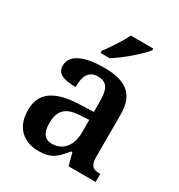

<svg xmlns="http://www.w3.org/2000/svg" viewBox="-182 -888 949 1019"><g transform="rotate(30 292.5 -378.0)"><path d="M229 -619V-606H285C345 -642 435 -721 460 -756V-766H322C301 -721 258 -657 229 -619ZM203 10C282 10 312 -21 355 -75H363L383 0H549V-49H546C501 -49 485 -65 485 -120V-377C485 -502 418 -548 285 -548C177 -548 89 -520 89 -448C89 -400 128 -383 205 -383C205 -445 220 -491 281 -491C346 -491 355 -443 355 -374V-317L272 -314C121 -309 47 -259 47 -152C47 -42 115 10 203 10ZM246 -59C201 -59 180 -89 180 -147C180 -222 210 -261 303 -265L355 -268V-191C355 -110 312 -59 246 -59Z"/></g></svg>

Font: Noto Serif SemiBold
Style: Regular
Weight: 600
Designer: Monotype Design Team
Foundry: Monotype Imaging Inc.
Version: Version 2.013